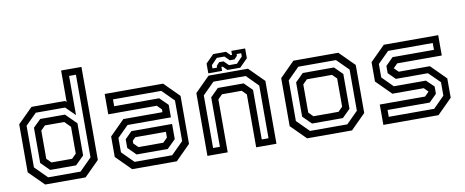

<svg xmlns="http://www.w3.org/2000/svg" viewBox="-65 -1032 3182 1315"><g transform="rotate(-10 1526.0 -375.0)"><path d="M439.5 0H158.5L55 -103V-437L158.5 -540H391.5L401.5 -530.5V-750H543V-103ZM390 -92.5H209.5L150.5 -151V-396.5L203 -448H375L449 -374.5V-151ZM371 -141.5 401.5 -172V-358.5L361.5 -399H227L196.5 -368V-172L227 -141.5ZM412.5 -45 496.5 -129V-704H449V-431.5L384.5 -495.5H180.5L103 -418.5V-129L187 -45Z M763.5 0 660.5 -103V-245.5L763.5 -348.5H1035.5V-368L1005 -398.5H667.5V-540H1074L1177 -437V-103L1074 0ZM811 -94 755.5 -149V-209.5L803.5 -257.5H1086.5V-152L1027.5 -94ZM788.5 -46.5H1050L1134 -130V-412.5L1053 -493.5H717V-446H1030L1086.5 -390.5V-303.5H785L708 -227V-127ZM832.5 -141.5H1005L1035.5 -172V-212H822.5L801.5 -191V-172Z M1287 0V-437L1390 -540H1664L1767 -437V0H1626V-368L1595.5 -398.5H1458.5L1428 -368V0ZM1334.5 -46.5H1382V-390.5L1438 -446H1617.5L1673 -391V-46.5H1720V-413L1640 -493.5H1415.5L1334.5 -412.5ZM1391 -556V-624L1447 -680H1536L1564 -652H1573V-680H1669V-612L1613 -556H1524L1496 -584H1487V-556ZM1425 -584H1457V-596L1477.5 -618.5H1508L1540.5 -586.5H1595.5L1637 -630V-652.5H1605V-640.5L1584.5 -618.5H1551.5L1519.5 -650H1466.5L1425 -606.5Z M1980 0 1877 -103V-437L1980 -540H2292.5L2395.5 -437V-103L2292.5 0ZM2008.5 -46.5H2268L2348.5 -127V-413L2268 -493.5H2006L1925 -412.5V-130ZM2031 -94 1972.5 -152V-390.5L2028.5 -446H2245.5L2301 -391V-149L2245.5 -94ZM2049 -141.5H2223.5L2254 -172V-368L2223.5 -398.5H2049L2018.5 -368V-172Z M2510.5 0V-141.5H2825.5L2856 -172V-169.5L2826.5 -199.5H2608.5L2505.5 -302.5V-437L2608.5 -540H2987V-398.5H2677L2646.5 -368V-371L2677 -340.5H2894L2997 -237.5V-103L2894 0ZM2556.5 -48H2872.5L2950 -126V-219.5L2872.5 -295.5H2649.5L2601 -343.5V-394L2653 -446H2941V-493.5H2630.5L2552.5 -416V-322.5L2627 -248H2850L2902 -198V-147.5L2850 -95.5H2556.5Z"/></g></svg>

Font: Tourney Thin Medium
Style: Regular
Weight: 500
Version: Version 1.015